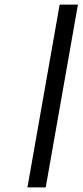

<svg xmlns="http://www.w3.org/2000/svg" viewBox="-20 -820 361 840"><path d="M180 0H100L241 -800H321Z"/></svg>

Font: Gauge
Style: Oblique
Weight: 400
Italic angle: -80°
Designer: Daniel Pimley
Foundry: Daniel Pimley
Version: Version 2.0